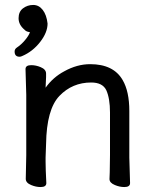

<svg xmlns="http://www.w3.org/2000/svg" viewBox="-20 -744 628 775"><path d="M70 -518Q64 -515 59 -515Q39 -515 39 -536Q39 -546 48 -552Q66 -564 81 -582Q96 -600 101 -614Q98 -615 96 -615Q85 -617 79 -624Q55 -644 55 -670.5Q55 -697 73 -710.5Q91 -724 114 -724Q137 -724 152.5 -704Q168 -684 172 -649Q172 -613 142 -574.5Q112 -536 70 -518ZM475 -421Q502 -375 502 -296V-108L505 -5Q505 11 482 11Q463 11 444 3Q422 -6 422 -21V-22Q423 -38 423 -49L424 -118V-290Q424 -347 409 -380Q394 -411 348 -411Q272 -411 220 -357Q168 -303 166 -163Q165 -131 164 -108V-92Q164 -63 167 -5Q167 11 144 11Q125 11 106 3Q84 -6 84 -22L86 -118V-361L83 -465Q83 -481 106 -481Q125 -481 144 -473Q166 -464 166 -447V-433Q165 -413 164 -390Q194 -432 239 -456Q291 -485 344 -485Q438 -485 475 -421Z"/></svg>

Font: Moon Stars Kai
Style: Bold
Weight: 700
Designer: GuiWonder
Version: Version 1.101